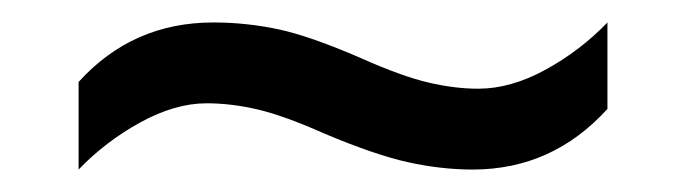

<svg xmlns="http://www.w3.org/2000/svg" viewBox="-20 -438 612 171"><path d="M269 -319Q233 -335 209.5 -340.5Q186 -346 164 -346Q136 -346 105 -329Q74 -312 50 -287V-365Q98 -418 170 -418Q199 -418 227.5 -412Q256 -406 302 -386Q338 -370 361.5 -364.5Q385 -359 406 -359Q435 -359 466 -376Q497 -393 521 -418V-341Q472 -287 401 -287Q373 -287 343.5 -293.5Q314 -300 269 -319Z"/></svg>

Font: Noto Sans Inscriptional Pahlavi
Style: Regular
Weight: 400
Designer: Monotype Design Team
Foundry: Monotype Imaging Inc.
Version: Version 2.003; ttfautohint (v1.8.4.7-5d5b)